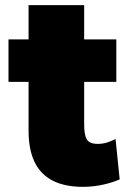

<svg xmlns="http://www.w3.org/2000/svg" viewBox="-20 -700 502 746"><path d="M91 -382V-192C91 -74 136 26 303 26C361 26 413 11 445 -3L429 -160C403 -147 384 -141 360 -141C316 -141 307 -162 307 -222V-382H432V-547H307V-680H91V-547H13V-382Z"/></svg>

Font: Repo ExtraBlack
Style: Regular
Weight: 400
Designer: Stefan Peev
Foundry: Context Ltd
Version: Version 001.502